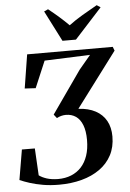

<svg xmlns="http://www.w3.org/2000/svg" viewBox="-64 -1033 734 1087"><g transform="rotate(-5 303.0 -489.5)"><path d="M227.5 8Q178 8 136.2 0.8Q94.5 -6.5 61.8 -17Q29 -27.5 5.5 -38L34.5 -209L108 -208.5L116.5 -55Q134 -42 160.5 -33.5Q187 -25 224.5 -24.5Q265.5 -24.5 299 -38Q332.5 -51.5 356.5 -77.5Q380.5 -103.5 393.5 -142Q406.5 -180.5 406.5 -230.5Q406.5 -282 393.2 -315.8Q380 -349.5 356 -366Q332 -382.5 299 -382.5Q286 -382.5 272.8 -379Q259.5 -375.5 247.5 -369L231 -390L400 -631L465.5 -709L206.5 -699L142.5 -548L80.5 -551.5L111 -743H597.5L606 -721L373 -410.5Q430 -407.5 470 -386Q510 -364.5 530.8 -327Q551.5 -289.5 551.5 -238Q551.5 -178 527.2 -132Q503 -86 459 -54.8Q415 -23.5 356 -7.8Q297 8 227.5 8ZM317 -802 228 -976.5 251 -987Q281.5 -963 310.5 -937.5Q339.5 -912 365.5 -886Q401.5 -913 443 -937.5Q484.5 -962 527.5 -986L548.5 -972L393.5 -802Z"/></g></svg>

Font: Merriweather 120pt SemiBold
Style: Italic
Weight: 600
Italic angle: -7.8°
Version: Version 2.101